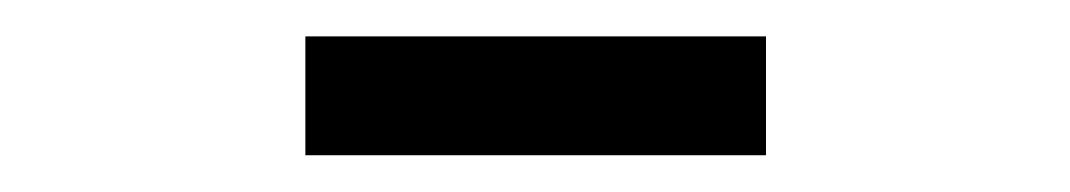

<svg xmlns="http://www.w3.org/2000/svg" viewBox="-20 -684 585 105"><path d="M147 -599.1V-664.1H398.9V-599.1Z"/></svg>

Font: Varta Light SemiBold
Style: Regular
Weight: 600
Version: Version 1.004